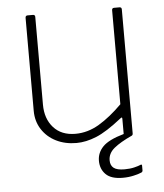

<svg xmlns="http://www.w3.org/2000/svg" viewBox="-51 -575 673 789"><g transform="rotate(-5 285.5 -180.5)"><path d="M246 -28Q297 -28 344 -56Q391 -84 440 -133V-521Q440 -530 449 -530H471Q480 -530 480 -521V-9Q480 0 472 0H451Q443 0 443 -8V-72Q443 -77 441.5 -78Q440 -79 435 -75Q372 -25 329 -7.5Q286 10 247 10Q200 10 163 -8.5Q126 -27 104.5 -60.5Q83 -94 83 -137V-520Q83 -530 92 -530H114Q123 -530 123 -521V-159Q123 -101 155.5 -64.5Q188 -28 246 -28ZM332 91Q332 58 356 33Q380 8 443 -10L477 -1Q427 22 401.5 43Q376 64 376 93Q376 114 389.5 124.5Q403 135 434 135Q457 135 475 130.5Q493 126 499 123Q507 119 507 126V146Q507 151 502 154Q491 159 469.5 164Q448 169 424 169Q376 169 354 147Q332 125 332 91Z"/></g></svg>

Font: Libre Franklin Thin
Style: Regular
Weight: 100
Designer: Pablo Impallari, Rodrigo Fuenzalida, Nhung Nguyen
Foundry: Impallari Type
Version: Version 3.000